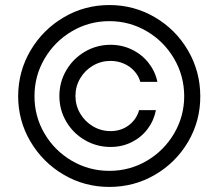

<svg xmlns="http://www.w3.org/2000/svg" viewBox="-20 -738 875 769"><path d="M422.9 -558.6Q468.8 -558.6 508.5 -539.3Q548.3 -520 575 -486.1Q601.6 -452.1 610.4 -410.2H542Q535.2 -434.6 517.8 -453.6Q500.5 -472.7 475.6 -483.4Q450.7 -494.1 422.9 -494.1Q384.8 -494.1 352.5 -475.3Q320.3 -456.5 301.3 -424.3Q282.2 -392.1 282.2 -353.5Q282.2 -315.4 301.3 -283.2Q320.3 -251 352.5 -231.9Q384.8 -212.9 422.9 -212.9Q464.8 -212.9 495.8 -236.3Q526.9 -259.8 537.1 -296.9H604.5Q596.2 -254.4 570.8 -220.9Q545.4 -187.5 507.1 -168.5Q468.8 -149.4 422.9 -149.4Q367.2 -149.4 320.1 -176.8Q272.9 -204.1 245.4 -251Q217.8 -297.9 217.8 -353.5Q217.8 -409.2 245.4 -456.3Q272.9 -503.4 320.1 -531Q367.2 -558.6 422.9 -558.6ZM52.7 -353.5Q53.2 -452.6 102.5 -536.1Q151.9 -619.6 235.4 -668.7Q318.8 -717.8 418 -717.8Q517.1 -717.8 600.6 -668.7Q684.1 -619.6 732.9 -536.1Q781.7 -452.6 782.2 -353.5Q782.7 -254.4 733.9 -170.9Q685.1 -87.4 601.3 -38.3Q517.6 10.7 418 10.7Q318.8 10.7 235.1 -38.3Q151.4 -87.4 102.1 -170.9Q52.7 -254.4 52.7 -353.5ZM717.8 -353.5Q717.3 -435.1 676.8 -503.9Q636.2 -572.8 567.6 -613Q499 -653.3 418 -653.3Q336.9 -653.3 268.1 -612.8Q199.2 -572.3 158.7 -503.4Q118.2 -434.6 118.2 -353.5Q117.7 -272.5 158 -203.6Q198.2 -134.8 267.3 -94.2Q336.4 -53.7 418 -53.7Q499.5 -53.7 568.4 -94.2Q637.2 -134.8 677.5 -203.6Q717.8 -272.5 717.8 -353.5Z"/></svg>

Font: Pretendard JP Light
Style: Regular
Weight: 300
Designer: Base glyphs from Inter by Rasmus Andersson; Hangeul glyphs from Noto Sans CJK(Source Han Sans) by Jang Soo-young and Kan
Foundry: Kil Hyung-jin
Version: Version 1.309